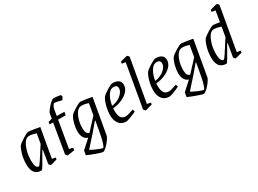

<svg xmlns="http://www.w3.org/2000/svg" viewBox="-39 -1337 2965 2210"><g transform="rotate(-30 1443.0 -232.0)"><path d="M315 -48 362 -39 358 -15 329 -7Q276 9 272 9Q269 9 258.5 -2Q248 -13 249 -17L277 -190H270Q158 9 150 9Q85 9 56.5 -29Q28 -67 28 -139Q28 -204 44 -264.5Q60 -325 83 -361Q105 -385 160.5 -419.5Q216 -454 233 -454Q248 -454 302 -446Q356 -438 383 -432ZM289 -262 311 -390Q257 -408 222 -408Q203 -408 193 -403Q173 -396 151 -363.5Q129 -331 113 -275Q97 -219 97 -146Q97 -47 143 -47Q154 -47 289 -262Z M780 -611Q777 -604 770.5 -592.5Q764 -581 758 -572Q736 -578 703 -585Q670 -592 660 -592Q654 -592 641 -572.5Q628 -553 625 -534L610 -447L711 -445L703 -403H603L542 -48L591 -37L587 -6Q569 -2 540 2.5Q511 7 495 9Q491 9 481 -2.5Q471 -14 472 -18L537 -404H490L495 -435L545 -449L555 -510Q558 -527 583 -559.5Q608 -592 636.5 -617.5Q665 -643 678 -643Q692 -643 720.5 -640Q749 -637 766 -634Q771 -631 776 -623Q781 -615 780 -611Z M1077 -432 996 30Q992 54 966 89.5Q940 125 910.5 152Q881 179 866 179Q849 179 784.5 155.5Q720 132 674 112L683 55L799 -50Q766 -59 746.5 -91.5Q727 -124 727 -173Q727 -219 740.5 -272.5Q754 -326 776 -361Q797 -386 853 -420Q909 -454 927 -454Q941 -454 995 -446Q1049 -438 1077 -432ZM1000 -361 1005 -390Q960 -407 919 -407Q897 -407 886 -402Q847 -384 821 -318.5Q795 -253 795 -179Q795 -98 840 -91L979 -242Q983 -260 1000 -361ZM933 16 941 -25 969 -180H963Q890 -90 743 71L742 79Q762 92 817 115.5Q872 139 889 139Q896 139 909.5 102.5Q923 66 933 16Z M1217 -199Q1216 -187 1216 -163Q1216 -104 1235.5 -75Q1255 -46 1299 -46Q1324 -46 1405 -74L1414 -43Q1386 -28 1337 -9.5Q1288 9 1275 9Q1213 9 1179.5 -33Q1146 -75 1146 -141Q1146 -205 1162 -265Q1178 -325 1201 -361Q1222 -386 1277.5 -420Q1333 -454 1351 -454Q1459 -454 1459 -371Q1459 -325 1423 -287Q1387 -249 1331 -226Q1275 -203 1217 -199ZM1221 -230Q1263 -234 1302.5 -254.5Q1342 -275 1366.5 -305Q1391 -335 1391 -366Q1391 -410 1342 -410Q1326 -410 1308 -402Q1284 -391 1257.5 -345Q1231 -299 1221 -230Z M1508 -17 1607 -586 1559 -594 1563 -619Q1646 -643 1654 -643Q1658 -643 1668.5 -632Q1679 -621 1678 -617L1578 -48L1627 -39L1623 -15L1599 -9Q1578 -3 1559 2.5Q1540 8 1531 9Q1527 9 1517.5 -2Q1508 -13 1508 -17Z M1790 -199Q1789 -187 1789 -163Q1789 -104 1808.5 -75Q1828 -46 1872 -46Q1897 -46 1978 -74L1987 -43Q1959 -28 1910 -9.5Q1861 9 1848 9Q1786 9 1752.5 -33Q1719 -75 1719 -141Q1719 -205 1735 -265Q1751 -325 1774 -361Q1795 -386 1850.5 -420Q1906 -454 1924 -454Q2032 -454 2032 -371Q2032 -325 1996 -287Q1960 -249 1904 -226Q1848 -203 1790 -199ZM1794 -230Q1836 -234 1875.5 -254.5Q1915 -275 1939.5 -305Q1964 -335 1964 -366Q1964 -410 1915 -410Q1899 -410 1881 -402Q1857 -391 1830.5 -345Q1804 -299 1794 -230Z M2416 -432 2335 30Q2331 54 2305 89.5Q2279 125 2249.5 152Q2220 179 2205 179Q2188 179 2123.5 155.5Q2059 132 2013 112L2022 55L2138 -50Q2105 -59 2085.5 -91.5Q2066 -124 2066 -173Q2066 -219 2079.5 -272.5Q2093 -326 2115 -361Q2136 -386 2192 -420Q2248 -454 2266 -454Q2280 -454 2334 -446Q2388 -438 2416 -432ZM2339 -361 2344 -390Q2299 -407 2258 -407Q2236 -407 2225 -402Q2186 -384 2160 -318.5Q2134 -253 2134 -179Q2134 -98 2179 -91L2318 -242Q2322 -260 2339 -361ZM2272 16 2280 -25 2308 -180H2302Q2229 -90 2082 71L2081 79Q2101 92 2156 115.5Q2211 139 2228 139Q2235 139 2248.5 102.5Q2262 66 2272 16Z M2872 -617 2772 -48 2821 -39 2817 -15 2791 -8Q2730 9 2727 9Q2723 9 2713 -2Q2703 -13 2704 -17L2734 -190H2727Q2615 9 2607 9Q2542 9 2513.5 -29Q2485 -67 2485 -139Q2485 -204 2501 -264.5Q2517 -325 2540 -361Q2562 -385 2617.5 -419.5Q2673 -454 2690 -454Q2711 -454 2777 -443L2801 -586L2753 -594L2757 -619Q2784 -627 2810.5 -634Q2837 -641 2849 -643Q2852 -643 2862.5 -632Q2873 -621 2872 -617ZM2725 -230Q2735 -244 2746 -262L2768 -390Q2714 -408 2679 -408Q2660 -408 2650 -403Q2630 -396 2608 -363.5Q2586 -331 2570 -275Q2554 -219 2554 -146Q2554 -47 2600 -47Q2606 -47 2639 -96.5Q2672 -146 2725 -230Z"/></g></svg>

Font: Grenze Light
Style: Italic
Weight: 300
Italic angle: -10°
Designer: Renata Polastri
Foundry: Omnibus-Type
Version: Version 1.002; ttfautohint (v1.8)